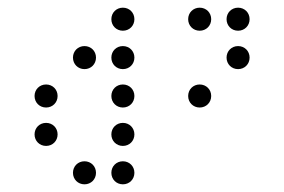

<svg xmlns="http://www.w3.org/2000/svg" viewBox="-20 -500 740 500"><path d="M300 -420C317 -420 330 -433 330 -450C330 -467 317 -480 300 -480C283 -480 270 -467 270 -450C270 -433 283 -420 300 -420ZM500 -420C517 -420 530 -433 530 -450C530 -467 517 -480 500 -480C483 -480 470 -467 470 -450C470 -433 483 -420 500 -420ZM600 -420C617 -420 630 -433 630 -450C630 -467 617 -480 600 -480C583 -480 570 -467 570 -450C570 -433 583 -420 600 -420ZM200 -320C217 -320 230 -333 230 -350C230 -367 217 -380 200 -380C183 -380 170 -367 170 -350C170 -333 183 -320 200 -320ZM300 -320C317 -320 330 -333 330 -350C330 -367 317 -380 300 -380C283 -380 270 -367 270 -350C270 -333 283 -320 300 -320ZM600 -320C617 -320 630 -333 630 -350C630 -367 617 -380 600 -380C583 -380 570 -367 570 -350C570 -333 583 -320 600 -320ZM100 -220C117 -220 130 -233 130 -250C130 -267 117 -280 100 -280C83 -280 70 -267 70 -250C70 -233 83 -220 100 -220ZM300 -220C317 -220 330 -233 330 -250C330 -267 317 -280 300 -280C283 -280 270 -267 270 -250C270 -233 283 -220 300 -220ZM500 -220C517 -220 530 -233 530 -250C530 -267 517 -280 500 -280C483 -280 470 -267 470 -250C470 -233 483 -220 500 -220ZM100 -120C117 -120 130 -133 130 -150C130 -167 117 -180 100 -180C83 -180 70 -167 70 -150C70 -133 83 -120 100 -120ZM300 -120C317 -120 330 -133 330 -150C330 -167 317 -180 300 -180C283 -180 270 -167 270 -150C270 -133 283 -120 300 -120ZM200 -20C217 -20 230 -33 230 -50C230 -67 217 -80 200 -80C183 -80 170 -67 170 -50C170 -33 183 -20 200 -20ZM300 -20C317 -20 330 -33 330 -50C330 -67 317 -80 300 -80C283 -80 270 -67 270 -50C270 -33 283 -20 300 -20Z"/></svg>

Font: TINY 5x3 60
Style: Regular
Weight: 150
Designer: Jack Halten Fahnestock
Foundry: Velvetyne Type Foundry
Version: Version 1.002;hotconv 1.0.109;makeotfexe 2.5.65596